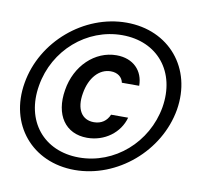

<svg xmlns="http://www.w3.org/2000/svg" viewBox="-69 -710 741 720"><g transform="rotate(10 301.5 -350.0)"><path d="M260 -61C422 -61 571 -188 599 -350C626 -512 519 -639 357 -639C195 -639 46 -512 19 -350C-9 -188 98 -61 260 -61ZM268 -110C133 -110 50 -212 74 -350C97 -488 214 -590 349 -590C484 -590 567 -488 544 -350C520 -212 403 -110 268 -110ZM359 -289C349 -265 329 -250 300 -250C254 -250 230 -288 241 -350C251 -410 286 -449 330 -449C356 -449 374 -435 378 -414H444C444 -471 405 -512 341 -512C259 -512 188 -445 173 -350C157 -254 202 -188 285 -188C352 -188 408 -230 424 -289Z"/></g></svg>

Font: CommitMono
Style: Bold Italic
Weight: 700
Monospace: yes
Designer: Eigil Nikolajsen
Foundry: Eigil Nikolajsen
Version: Version 1.143